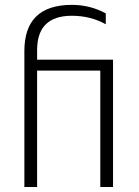

<svg xmlns="http://www.w3.org/2000/svg" viewBox="-20 -753 558 773"><path d="M435.1 -512.7V0H383.8V-468.8H129.4V0H78.1V-547.4Q78.1 -733.4 269.5 -733.4Q342.3 -733.4 405.8 -699.2V-655.3Q345.2 -689.5 269 -689.5Q129.4 -689.5 129.4 -551.3V-512.7Z"/></svg>

Font: Sansation Light
Style: Light
Weight: 300
Designer: Bernd Montag
Version: Version 1.301